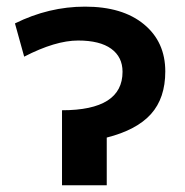

<svg xmlns="http://www.w3.org/2000/svg" viewBox="-20 -550 550 570"><path d="M232.4 -530.3Q343.8 -530.3 407.2 -478Q470.7 -425.8 470.7 -337.9Q470.7 -258.8 428.2 -211.4Q385.7 -164.1 296.9 -141.6V0H164.1V-222.7Q343.8 -222.7 343.8 -336.9Q343.8 -380.9 310.1 -405.3Q276.4 -429.7 211.9 -429.7Q144.5 -429.7 51.8 -381.8L24.4 -480.5Q125 -530.3 232.4 -530.3Z"/></svg>

Font: Mgen+ 1c bold
Style: Bold
Weight: 700
Designer: [Source Han Sans]
Ryoko NISHIZUKA  (kana & ideographs); Paul D. Hunt (Latin, Greek & Cyrillic); Wenlong ZHANG  (bopomofo
Version: Version 1.059.20150602